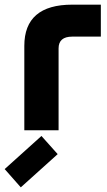

<svg xmlns="http://www.w3.org/2000/svg" viewBox="-21 -557 456 821"><path d="M156.2 24.4 225.6 102.1 67.9 244.1 -1 166ZM83 0V-360.8Q83 -537.1 288.1 -537.1H410.2V-400.4H288.1Q229.5 -400.4 229.5 -350.1V0Z"/></svg>

Font: Newest Shape
Style: Bold
Weight: 700
Designer: Wojciech Kalinowski "wmk69" (wmk69@o2.pl)
Foundry: Wojciech Kalinowski "wmk69" (wmk69@o2.pl)
Version: Version 1.0.0; 2022-02-24